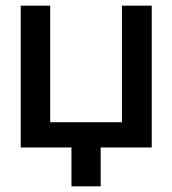

<svg xmlns="http://www.w3.org/2000/svg" viewBox="-20 -520 607 677"><path d="M53 -500V0H232V137H335V0H515V-500H410V-89H157V-500Z"/></svg>

Font: LT Wave Alt Medium
Style: Regular
Weight: 500
Designer: Daniel Lyons
Version: Version 2.5 (Glyphs App)